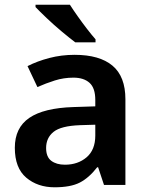

<svg xmlns="http://www.w3.org/2000/svg" viewBox="-20 -786 630 816"><path d="M297 -553Q403 -553 458 -507Q513 -461 513 -364V0H422L397 -75H393Q358 -30 319 -10Q280 10 212 10Q140 10 91.5 -31Q43 -72 43 -158Q43 -243 104.5 -285Q166 -327 292 -331L385 -334V-361Q385 -412 360.5 -434Q336 -456 292 -456Q251 -456 213 -444Q175 -432 139 -416L97 -505Q138 -526 189.5 -539.5Q241 -553 297 -553ZM320 -254Q239 -251 207.5 -225.5Q176 -200 176 -157Q176 -119 198 -102.5Q220 -86 256 -86Q311 -86 348 -117.5Q385 -149 385 -210V-256ZM277 -766Q291 -744 310.5 -716.5Q330 -689 350 -663Q370 -637 386 -619V-606H300Q276 -624 242.5 -652Q209 -680 178.5 -709Q148 -738 131 -756V-766Z"/></svg>

Font: Noto Sans Lisu SemiBold
Style: Regular
Weight: 600
Designer: Monotype Design Team. David Williams.
Foundry: Monotype Imaging Inc.
Version: Version 2.102; ttfautohint (v1.8.4.7-5d5b)